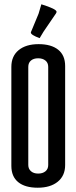

<svg xmlns="http://www.w3.org/2000/svg" viewBox="-20 -866 357 896"><path d="M33 -92V-554Q33 -604 67 -632Q101 -660 160 -660Q219 -660 251.5 -634Q284 -608 284 -558V-96Q284 -46 249.5 -18Q215 10 156 10Q97 10 65 -16Q33 -42 33 -92ZM112 -554V-96Q112 -78 124.5 -67Q137 -56 158 -56Q179 -56 192 -66.5Q205 -77 205 -96V-554Q205 -573 192 -583.5Q179 -594 158 -594Q137 -594 124.5 -583.5Q112 -573 112 -554ZM173 -846Q244 -824 244 -811Q244 -808 241 -803L183 -718L165 -688Q124 -703 124 -714Q124 -717 126 -720L160 -802Z"/></svg>

Font: Medula One
Style: Regular
Weight: 400
Designer: Luciano Vergara
Foundry: Luciano Vergara
Version: Version 1.002